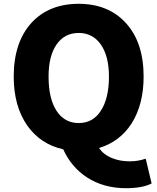

<svg xmlns="http://www.w3.org/2000/svg" viewBox="-20 -778 826 1008"><path d="M641 210Q524 210 436 153Q354 99 312 6Q192 -21 123 -119Q52 -221 52 -376Q52 -556 146 -659Q238 -758 393 -758Q548 -758 640 -658Q734 -556 734 -376Q734 -230 671 -130Q609 -34 500 -1Q524 35 571 53Q611 69 661 69Q705 69 745 55L776 185Q729 210 641 210ZM393 -132Q468 -132 509 -196Q552 -261 552 -376Q552 -483 509.5 -544Q467 -605 393 -605Q319 -605 277 -544.5Q235 -484 235 -376Q235 -260 277 -196Q319 -132 393 -132Z"/></svg>

Font: GenSekiGothic TW H
Style: Regular
Weight: 900
Version: Version 1.501;PS 1;hotconv 16.6.51;makeotf.lib2.5.65220